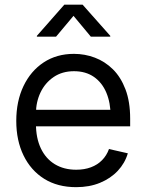

<svg xmlns="http://www.w3.org/2000/svg" viewBox="-20 -774 613 806"><path d="M299.8 11.7Q221.7 11.7 165.5 -23.4Q109.4 -58.6 78.9 -121.3Q48.3 -184.1 48.3 -266.6Q48.3 -349.1 78.6 -412.6Q108.9 -476.1 163.3 -512Q217.8 -547.9 290.5 -547.9Q335.9 -547.9 378.2 -532Q420.4 -516.1 453.9 -483.2Q487.3 -450.2 506.8 -398.7Q526.4 -347.2 526.4 -275.9V-243.7H101.1V-313H481.9L444.3 -287.6Q444.3 -342.3 426.5 -384.8Q408.7 -427.2 374.3 -451.2Q339.8 -475.1 290.5 -475.1Q241.2 -475.1 205.3 -450.7Q169.4 -426.3 150.1 -386Q130.9 -345.7 130.9 -297.4V-254.4Q130.9 -194.3 151.6 -150.9Q172.4 -107.4 210.4 -84.5Q248.5 -61.5 299.8 -61.5Q334.5 -61.5 361.8 -71.8Q389.2 -82 408.4 -101.6Q427.7 -121.1 437.5 -148.4L516.6 -130.4Q504.4 -88.9 474.4 -56.9Q444.3 -24.9 399.9 -6.6Q355.5 11.7 299.8 11.7ZM215.3 -620.1H134.8V-623.5L250 -754.4H326.7L442.9 -623.5V-620.1H361.3L288.6 -707.5Z"/></svg>

Font: V-Inter
Style: Regular-375
Weight: 375
Designer: Rasmus Andersson
Foundry: rsms
Version: Version 4.000;git-4146feb